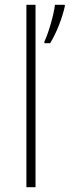

<svg xmlns="http://www.w3.org/2000/svg" viewBox="-20 -780 290 800"><path d="M128 0V-760H90V0ZM250 -753V-760H209C204 -717 181 -639 165 -607V-600H189C217 -646 239 -705 250 -753Z"/></svg>

Font: Noto Sans Telugu ExtraLight
Style: Regular
Weight: 200
Designer: Jelle Bosma - Monotype Design Team
Foundry: Monotype Imaging Inc.
Version: Version 2.005